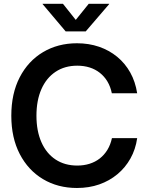

<svg xmlns="http://www.w3.org/2000/svg" viewBox="-20 -963 768 995"><path d="M378.9 11.2Q279.8 11.2 202.9 -34.7Q126 -80.6 82.3 -164.8Q38.6 -249 38.6 -363.3Q38.6 -478.5 82.3 -562.7Q126 -647 203.1 -692.9Q280.3 -738.8 378.9 -738.8Q440.4 -738.8 493.2 -720.7Q545.9 -702.6 587.2 -668.7Q628.4 -634.8 655 -587.2Q681.6 -539.6 690.9 -479.5H559.6Q552.7 -513.7 536.9 -540.3Q521 -566.9 497.6 -585.4Q474.1 -604 444.6 -613.3Q415 -622.6 380.4 -622.6Q315.4 -622.6 267.8 -590.8Q220.2 -559.1 194.6 -501Q168.9 -442.9 168.9 -363.3Q168.9 -284.2 194.6 -226.1Q220.2 -168 267.8 -136.5Q315.4 -105 380.4 -105Q414.6 -105 444.1 -114.3Q473.6 -123.5 497.1 -141.8Q520.5 -160.2 536.6 -186.5Q552.7 -212.9 560.1 -247.1H690.9Q682.6 -189 656 -141.6Q629.4 -94.2 588.4 -60.1Q547.4 -25.9 494.4 -7.3Q441.4 11.2 378.9 11.2ZM306.2 -943.4 372.6 -859.9 439.9 -943.4H545.9V-941.9L424.3 -800.3H320.3L200.7 -941.9V-943.4Z"/></svg>

Font: Inter 28pt SemiBold
Style: Regular
Weight: 600
Designer: Rasmus Andersson
Foundry: rsms
Version: Version 4.001;git-66647c0bb